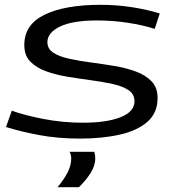

<svg xmlns="http://www.w3.org/2000/svg" viewBox="-20 -566 738 798"><path d="M5 -38 29 -106Q81 -87 161 -71.5Q241 -56 325 -56Q424 -56 481.5 -79Q539 -102 539 -145Q539 -175 514 -191.5Q489 -208 448 -217Q407 -226 358.5 -232.5Q310 -239 261 -247Q212 -255 171 -270Q130 -285 105.5 -310.5Q81 -336 81 -379Q81 -464 165.5 -505Q250 -546 398 -546Q465 -546 529 -536Q593 -526 644 -510L623 -446Q573 -462 510.5 -471.5Q448 -481 384 -481Q281 -481 229 -455.5Q177 -430 177 -391Q177 -363 201.5 -347Q226 -331 267 -322Q308 -313 357 -306.5Q406 -300 454.5 -292Q503 -284 544 -269Q585 -254 610 -228Q635 -202 635 -159Q635 -97 593 -60Q551 -23 478 -6.5Q405 10 313 10Q221 10 143.5 -4.5Q66 -19 5 -38ZM269 65H372Q376 80 376 91Q376 123 356 154Q336 185 308 212H219Q244 183 260 152.5Q276 122 276 94Q276 76 269 65Z"/></svg>

Font: Georama ExtraExtended
Style: Italic
Weight: 400
Width: 8
Italic angle: -9°
Designer: Jean-Baptiste Levee
Foundry: Production Type
Version: Version 1.000